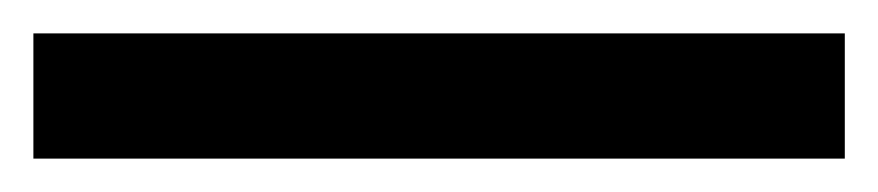

<svg xmlns="http://www.w3.org/2000/svg" viewBox="-23 -855 526 115"><path d="M483 -760H-3V-835H483Z"/></svg>

Font: Noto Sans Lao UI SemCond Med
Style: Regular
Weight: 500
Width: 4
Designer: Monotype Design Team
Foundry: Monotype Imaging Inc.
Version: Version 2.000; ttfautohint (v1.8.4.7-5d5b)